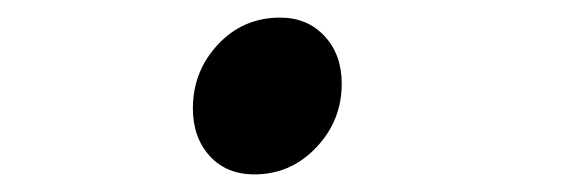

<svg xmlns="http://www.w3.org/2000/svg" viewBox="-20 -454 640 218"><path d="M269 -256Q237 -256 218 -277Q199 -298 199 -331Q199 -373 227.5 -403.5Q256 -434 298 -434Q329 -434 348.5 -413Q368 -392 368 -359Q368 -317 339 -286.5Q310 -256 269 -256Z"/></svg>

Font: TypoPRO Source Code Pro
Style: Italic
Weight: 500
Italic angle: -11°
Monospace: yes
Designer: Paul D. Hunt, Teo Tuominen
Foundry: Adobe Systems Incorporated
Version: Version 1.030;PS 1.0;hotconv 1.0.84;makeotf.lib2.5.63406